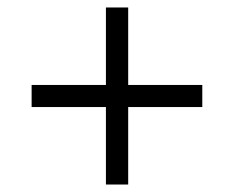

<svg xmlns="http://www.w3.org/2000/svg" viewBox="-20 -554 626 513"><path d="M263 -61V-268H64.5V-327H263V-534H322.5V-327H520.5V-268H322.5V-61Z"/></svg>

Font: Commissioner Light
Style: Regular
Weight: 300
Designer: Kostas Bartsokas
Foundry: Kostas Bartsokas
Version: Version 1.000; ttfautohint (v1.8.3)